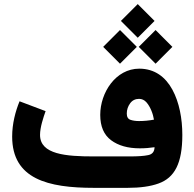

<svg xmlns="http://www.w3.org/2000/svg" viewBox="-20 -905 936 925"><path d="M562.5 -804.2 643.6 -723.1 724.6 -804.2 643.6 -885.3ZM648.4 -679.2 729.5 -598.1 810.5 -679.2 729.5 -760.3ZM477.1 -679.2 558.1 -598.1 639.2 -679.2 558.1 -760.3ZM724.6 -195.8C724.1 -174.3 713.9 -161.6 693.8 -157.7C673.8 -153.3 644 -151.4 605.5 -151.4H432.1C298.8 -151.4 172.9 -160.6 172.9 -254.9C172.9 -292 189 -339.4 199.7 -369.6L74.2 -417C54.2 -368.2 38.6 -309.1 38.6 -247.1C38.6 -42 211.9 0 432.1 0H594.7C654.8 0 704.6 -6.8 743.7 -21C821.3 -48.8 858.4 -118.2 858.4 -254.9C858.4 -333 843.8 -412.1 810.5 -473.1C777.3 -534.2 725.1 -574.2 650.9 -574.2C537.6 -574.2 462.9 -459 462.9 -351.6C462.9 -295.9 480.5 -255.4 515.1 -229.5C549.8 -203.6 595.7 -190.4 653.8 -190.4C678.7 -190.4 702.1 -192.4 724.6 -195.8ZM649.9 -321.8C634.3 -321.8 620.6 -323.7 608.9 -327.6C596.7 -331.5 590.8 -341.8 590.8 -357.9C590.8 -376 596.2 -392.6 606.9 -407.2C617.2 -421.4 631.8 -428.7 649.9 -428.7C663.6 -428.7 675.3 -423.3 685.1 -412.6C704.6 -390.6 717.3 -356.4 721.7 -328.6C698.7 -324.2 673.8 -321.8 649.9 -321.8Z"/></svg>

Font: Vazirmatn Black
Style: Regular
Weight: 900
Designer: Saber Rastikerdar
Foundry: Saber Rastikerdar
Version: Version 33.003